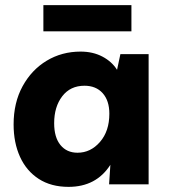

<svg xmlns="http://www.w3.org/2000/svg" viewBox="-20 -718 658 748"><path d="M559 -507V0H405L410 -76Q355 10 247 10Q179 10 131 -21Q83 -52 58 -107Q33 -162 33 -233Q33 -318 68 -382Q103 -446 162 -481.5Q221 -517 294 -517Q342 -517 379 -497.5Q416 -478 436 -446L449 -507ZM309 -384Q254 -384 222.5 -343Q191 -302 191 -238Q191 -183 215.5 -153Q240 -123 282 -123Q333 -123 369.5 -165Q406 -207 406 -275Q406 -326 380 -355Q354 -384 309 -384ZM149 -698H492V-596H149Z"/></svg>

Font: Livvic
Style: Bold
Weight: 700
Designer: Jacques Le Bailly, Baron von Fonthausen
Version: Version 1.001; ttfautohint (v1.8.2)